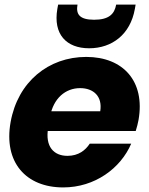

<svg xmlns="http://www.w3.org/2000/svg" viewBox="-20 -816 656 844"><path d="M169.4 -240.2H576.6C582 -256.5 586 -273.5 589 -288.9C618.6 -457.9 522.3 -565.8 359 -565.8C192.8 -565.8 58.1 -455.9 26.6 -279.2C-4.9 -102.5 94.1 7.9 257.9 7.9C396.6 7.9 510.4 -75.9 556.8 -184.6H374.6C355.6 -155.3 324.9 -130.9 276.5 -130.9C217.1 -130.9 177.1 -170.6 191.9 -254.7L200 -303.5C214.7 -384.2 267.9 -428.6 332.2 -428.6C389.8 -428.6 431.4 -393.6 420.6 -326.9H185.4ZM572.8 -776.6 576.2 -795.9H490.7C483.2 -754.1 458.7 -729.2 393.7 -729.2C328.7 -729.2 313.2 -754.1 320.7 -795.9H235.6L232.1 -777.1C212.8 -665 272.1 -603.8 371.9 -603.8C472.2 -603.8 553 -664.5 572.8 -776.6Z"/></svg>

Font: Poppins Devanagari Thin
Style: Italic
Weight: 100
Italic angle: -10°
Designer: Ninad Kale (Devanagari), Jonny Pinhorn (Latin)
Foundry: Indian Type Foundry
Version: 4.005